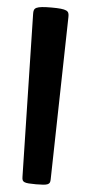

<svg xmlns="http://www.w3.org/2000/svg" viewBox="-56 -619 390 857"><g transform="rotate(5 139.5 -191.0)"><path d="M60.1 -551.3Q59.6 -561.5 62 -568.6Q64.5 -575.7 72.8 -579.6Q81.1 -583.5 96.9 -585.2Q112.8 -586.9 139.2 -586.9Q165.5 -586.9 181.4 -585.2Q197.3 -583.5 205.6 -579.6Q213.9 -575.7 216.3 -568.6Q218.8 -561.5 218.3 -551.3L202.6 177.2Q202.6 186.5 200.2 191.9Q197.8 197.3 190.9 200.2Q184.1 203.1 171.9 204.1Q159.7 205.1 139.2 205.1Q118.7 205.1 106.2 204.1Q93.8 203.1 87.2 200.2Q80.6 197.3 78.4 191.9Q76.2 186.5 76.2 177.2Z"/></g></svg>

Font: Denk One
Style: Regular
Weight: 400
Designer: Irina Smirnova
Foundry: Irina Smirnova
Version: Version 1.002